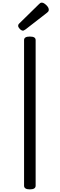

<svg xmlns="http://www.w3.org/2000/svg" viewBox="-20 -1426 454 1460"><path d="M207 14Q185 14 174 7Q163 0 163 -14V-1121Q163 -1135 174 -1141.5Q185 -1148 207 -1148Q229 -1148 240 -1141.5Q251 -1135 251 -1121V-14Q251 0 240 7Q229 14 207 14ZM155 -1193Q143 -1193 130.5 -1206Q118 -1219 118 -1230Q118 -1234 119.5 -1238Q121 -1242 127 -1248L277 -1395Q282 -1400 286.5 -1403Q291 -1406 299 -1406Q308 -1406 320.5 -1397Q333 -1388 342 -1376Q351 -1364 351 -1353Q351 -1346 348.5 -1341Q346 -1336 336 -1328L175 -1203Q168 -1199 163.5 -1196Q159 -1193 155 -1193Z"/></svg>

Font: Playwrite CL
Style: Regular
Weight: 400
Designer: Veronika Burian, José Scaglione
Foundry: TypeTogether
Version: Version 1.002